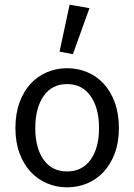

<svg xmlns="http://www.w3.org/2000/svg" viewBox="-20 -790 575 822"><path d="M267 12Q222 12 181.5 -5Q141 -22 111 -54.5Q81 -87 63.5 -134Q46 -181 46 -242Q46 -303 63.5 -351Q81 -399 111 -431.5Q141 -464 181.5 -481Q222 -498 267 -498Q313 -498 353.5 -481Q394 -464 424 -431.5Q454 -399 471.5 -351Q489 -303 489 -242Q489 -181 471.5 -134Q454 -87 424 -54.5Q394 -22 353.5 -5Q313 12 267 12ZM267 -56Q332 -56 368 -106.5Q404 -157 404 -242Q404 -327 368 -378.5Q332 -430 267 -430Q202 -430 166.5 -378.5Q131 -327 131 -242Q131 -157 166.5 -106.5Q202 -56 267 -56ZM235 -569 278 -770 363 -755 292 -558Z"/></svg>

Font: Processing Sans Pro
Style: Regular
Weight: 400
Designer: Paul D. Hunt
Foundry: Adobe Systems Incorporated
Version: Version 2.020;PS 2.000;hotconv 1.0.86;makeotf.lib2.5.63406